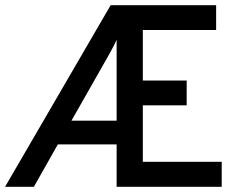

<svg xmlns="http://www.w3.org/2000/svg" viewBox="-36 -720 933 740"><path d="M-16.5 0 390.5 -700H797V-604.5H514.5V-409.5H683.5V-314H514.5V-96.5H818.5V0H413.5V-163.5H187L94.5 0ZM239.5 -255H413.5V-566.5Q409 -556.5 402.8 -544.2Q396.5 -532 389.8 -519.8Q383 -507.5 377 -497Z"/></svg>

Font: Overpass Medium
Style: Regular
Weight: 500
Designer: Delve Withrington, Dave Bailey, Thomas Jockin
Foundry: Delve Fonts LLC
Version: Version 4.000